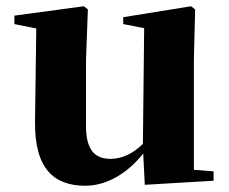

<svg xmlns="http://www.w3.org/2000/svg" viewBox="-20 -577 731 614"><path d="M600 -34V-384L604 -547L591 -557L374 -522V-500L441 -487L437 -117C408 -88 372 -69 334 -69C286 -69 255 -94 255 -174V-384L261 -547L248 -557L26 -527V-500L96 -486L92 -189C90 -37 153 17 253 17C326 17 392 -28 438 -86L443 14L663 1V-29Z"/></svg>

Font: Noto Serif KR Black
Style: Regular
Weight: 900
Version: Version 1.001;PS 1.001;hotconv 16.6.54;makeotf.lib2.5.65590